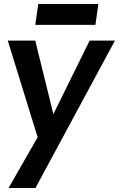

<svg xmlns="http://www.w3.org/2000/svg" viewBox="-20 -685 597 964"><path d="M157 -560H459L474 -665H172ZM19 -481 169 4 23 259H158L557 -481H430L248 -112L157 -481Z"/></svg>

Font: Cantarell
Style: BoldOblique
Weight: 700
Italic angle: -8°
Designer: Dave Crossland
Version: Version 0.024